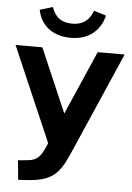

<svg xmlns="http://www.w3.org/2000/svg" viewBox="-64 -811 726 1053"><g transform="rotate(5 298.5 -284.5)"><path d="M214.4 1.5C191.4 54.2 173.3 79.6 119.6 84.5L66.4 89.8L76.7 196.3L126 193.4C290 183.6 312 118.2 372.1 -19.5L598.6 -539.1H450.2L296.9 -188L145.5 -539.1H-2L223.1 -18.1ZM296.9 -604.5C393.6 -604.5 458 -659.2 478 -742.7L410.6 -763.7C391.1 -711.9 357.4 -682.6 297.9 -682.6C238.3 -682.6 204.1 -707.5 183.6 -764.6L113.3 -742.7C128.4 -664.1 188.5 -604.5 296.9 -604.5Z"/></g></svg>

Font: Winston
Style: Bold
Weight: 700
Designer: Vernon Adams, Kim Jin-seong, David Berlow, Cristiano Sobral
Foundry: The Winston Project Authors
Version: Version 3.004